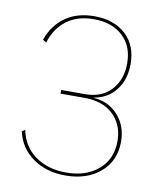

<svg xmlns="http://www.w3.org/2000/svg" viewBox="-78 -733 678 806"><g transform="rotate(10 260.5 -330.0)"><path d="M259.8 -669.9Q343.3 -669.9 393.6 -624Q443.8 -578.1 443.8 -498Q443.8 -432.1 409.4 -387.5Q375 -342.8 315.9 -333V-332Q379.9 -327.6 420.4 -282.5Q460.9 -237.3 460.9 -169.9Q460.9 -88.4 403.6 -39.3Q346.2 9.8 254.9 9.8Q172.9 9.8 115.5 -31.2Q58.1 -72.3 43 -141.1L56.2 -149.9Q69.3 -81.1 123.5 -42Q177.7 -2.9 255.9 -2.9Q340.3 -2.9 393.1 -48.1Q445.8 -93.3 445.8 -169.9Q445.8 -238.8 401.4 -282Q356.9 -325.2 276.9 -325.2H175.8V-340.8H276.9Q349.1 -340.8 389.2 -385.5Q429.2 -430.2 429.2 -498Q429.2 -572.3 383.1 -614.7Q336.9 -657.2 259.8 -657.2Q189.9 -657.2 143.8 -622.3Q97.7 -587.4 79.1 -525.9L64 -535.2Q85.4 -597.7 135.5 -633.8Q185.5 -669.9 259.8 -669.9Z"/></g></svg>

Font: Human Sans Thin
Style: Regular
Weight: 100
Designer: Tim Radville
Foundry: Continuum
Version: Version 1.000;FEAKit 1.0